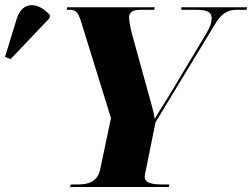

<svg xmlns="http://www.w3.org/2000/svg" viewBox="-170 -743 1002 763"><path d="M-128 -508 26 -670 29 -682C-15 -734 -80 -742 -103 -670L-150 -517ZM109 0H501L503 -10H479C437 -10 405 -14 405 -42C405 -46 407 -53 410 -69L448 -257L682 -643C710 -690 733 -704 772 -704H810L812 -714H551L550 -704H608C655 -704 671 -695 671 -670C671 -654 666 -636 648 -607L503 -365C474 -317 457 -293 445 -270C440 -304 430 -334 417 -382L355 -606C346 -639 343 -664 343 -674C343 -692 355 -704 385 -704H443L445 -714H97L95 -704H108C134 -704 142 -691 154 -651L271 -274L228 -69C217 -20 181 -10 139 -10H111Z"/></svg>

Font: Noto Serif Display ExtraBold
Style: Italic
Weight: 800
Italic angle: -12°
Designer: Monotype Design Team
Foundry: Monotype Imaging Inc.
Version: Version 2.009